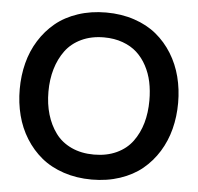

<svg xmlns="http://www.w3.org/2000/svg" viewBox="-53 -786 877 852"><g transform="rotate(5 386.0 -360.0)"><path d="M511.7 -7.1Q454.1 12.2 386.2 12.2Q318.4 12.2 260.7 -7.1Q203.1 -26.4 161.6 -60.5Q120.1 -94.7 90.8 -141.6Q61.5 -188.5 47.4 -243.7Q33.2 -298.8 33.2 -359.9Q33.2 -420.9 47.4 -476.1Q61.5 -531.2 90.8 -578.1Q120.1 -625 161.6 -659.2Q203.1 -693.4 260.7 -712.6Q318.4 -731.9 386.2 -731.9Q454.1 -731.9 511.7 -712.6Q569.3 -693.4 610.8 -659.2Q652.3 -625 681.4 -578.1Q710.4 -531.2 724.6 -476.1Q738.8 -420.9 738.8 -359.9Q738.8 -298.8 724.6 -243.7Q710.4 -188.5 681.4 -141.6Q652.3 -94.7 610.8 -60.5Q569.3 -26.4 511.7 -7.1ZM386.2 -99.1Q443.4 -99.1 487.3 -119.6Q531.2 -140.1 557.9 -176.5Q584.5 -212.9 597.7 -259Q610.8 -305.2 610.8 -359.9Q610.8 -403.3 602.8 -441.7Q594.7 -480 576.9 -513.2Q559.1 -546.4 533.2 -570.1Q507.3 -593.8 469.7 -607.4Q432.1 -621.1 386.2 -621.1Q329.6 -621.1 285.6 -600.3Q241.7 -579.6 215.1 -543.5Q188.5 -507.3 174.8 -460.9Q161.1 -414.6 161.1 -359.9Q161.1 -305.2 174.8 -258.8Q188.5 -212.4 215.1 -176.3Q241.7 -140.1 285.6 -119.6Q329.6 -99.1 386.2 -99.1Z"/></g></svg>

Font: Aspekta 550
Style: Regular
Weight: 550
Designer: Ivo Dolenc
Version: Version 2.000